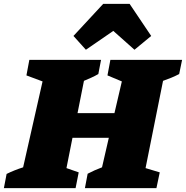

<svg xmlns="http://www.w3.org/2000/svg" viewBox="-63 -968 957 988"><path d="M-43 0 -29 -73Q-9 -83 12.5 -91.5Q34 -100 56 -107L156 -549L73 -580L88 -660H457L443 -587Q426 -577 407 -568.5Q388 -560 369 -552L336 -386H526L564 -549L490 -580L505 -660H874L859 -587Q840 -577 819.5 -568.5Q799 -560 776 -552L686 -103L759 -81L742 0H374L388 -74Q405 -83 424 -91.5Q443 -100 462 -107L497 -259H310L279 -103L342 -81L326 0ZM604 -948 715 -783 629 -712 520 -809 379 -712 315 -783 468 -948Z"/></svg>

Font: Piazzolla Black
Style: Italic
Weight: 900
Italic angle: -11.3°
Designer: Juan Pablo del Peral
Foundry: Huerta Tipografica
Version: Version 1.330